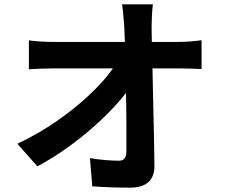

<svg xmlns="http://www.w3.org/2000/svg" viewBox="-20 -821 1040 884"><path d="M679 -628H804Q829 -628 859.5 -630.5Q890 -633 908 -636V-503Q884 -504 857.5 -505Q831 -506 811 -506H682Q684 -396 687 -277.5Q690 -159 691 -58Q692 -10 664 16.5Q636 43 579 43Q490 43 405 37L394 -93Q428 -87 465 -84Q502 -81 527 -81Q562 -81 562 -123Q562 -173 562 -244.5Q562 -316 560 -393Q516 -336 450.5 -273.5Q385 -211 308 -154Q231 -97 152 -55L60 -159Q157 -205 242 -264Q327 -323 393.5 -386Q460 -449 500 -506H227Q200 -506 169.5 -505Q139 -504 113 -502V-635Q135 -632 166.5 -630Q198 -628 224 -628H555Q554 -667 552 -700Q550 -722 548 -748.5Q546 -775 542 -801H684Q681 -778 679.5 -750.5Q678 -723 678 -700Z"/></svg>

Font: Noto IKEA Simplified Chinese
Style: Bold
Weight: 700
Designer: Monotype Design Team
Foundry: Monotype Imaging Inc.
Version: Version 1.100